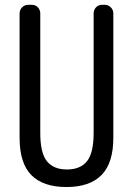

<svg xmlns="http://www.w3.org/2000/svg" viewBox="-20 -750 540 780"><path d="M59.6 -190.4V-695.3Q59.6 -710 69.8 -720.2Q80.1 -730.5 94.7 -730.5H109.4Q124 -730.5 133.8 -720.2Q143.6 -710 143.6 -695.3V-210Q143.6 -128.9 170.4 -95.2Q197.3 -61.5 252 -61.5Q306.6 -61.5 333.5 -95.2Q360.4 -128.9 360.4 -210V-695.3Q360.4 -710 370.1 -720.2Q379.9 -730.5 394.5 -730.5H405.3Q419.9 -730.5 430.2 -720.2Q440.4 -710 440.4 -695.3V-190.4Q440.4 -87.9 392.6 -39.1Q344.7 9.8 250 9.8Q155.3 9.8 107.4 -38.6Q59.6 -86.9 59.6 -190.4Z"/></svg>

Font: Rounded-L Mgen+ 2m regular
Style: Regular
Weight: 400
Designer: [Source Han Sans]
Ryoko NISHIZUKA  (kana & ideographs); Paul D. Hunt (Latin, Greek & Cyrillic); Wenlong ZHANG  (bopomofo
Version: Version 1.059.20150602